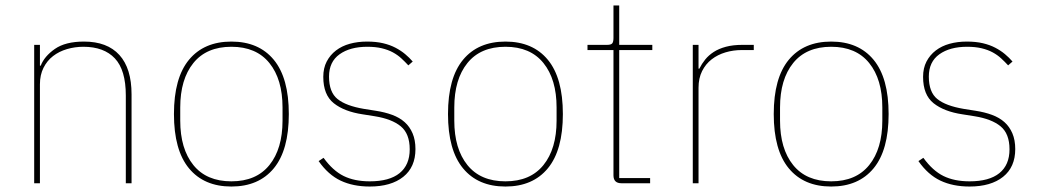

<svg xmlns="http://www.w3.org/2000/svg" viewBox="-20 -670 3791 702"><path d="M105 0V-506H126V-430H129Q142 -464 180.5 -491Q219 -518 287 -518Q372 -518 416.5 -469Q461 -420 461 -325V0H440V-321Q440 -414 400 -456.5Q360 -499 285 -499Q254 -499 225 -490.5Q196 -482 174 -465Q152 -448 139 -422Q126 -396 126 -362V0Z M826 12Q726 12 671 -54.5Q616 -121 616 -253Q616 -385 671 -451.5Q726 -518 826 -518Q926 -518 981 -451.5Q1036 -385 1036 -253Q1036 -121 981 -54.5Q926 12 826 12ZM826 -7Q917 -7 965 -66.5Q1013 -126 1013 -229V-277Q1013 -380 965 -439.5Q917 -499 826 -499Q735 -499 687 -439.5Q639 -380 639 -277V-229Q639 -126 687 -66.5Q735 -7 826 -7Z M1332 12Q1271 12 1225.5 -9.5Q1180 -31 1145 -81L1163 -93Q1197 -46 1236.5 -26.5Q1276 -7 1332 -7Q1404 -7 1441 -37Q1478 -67 1478 -124Q1478 -181 1445.5 -208Q1413 -235 1350 -245L1306 -252Q1239 -262 1200.5 -292.5Q1162 -323 1162 -389Q1162 -421 1174.5 -445Q1187 -469 1208.5 -485.5Q1230 -502 1259 -510Q1288 -518 1322 -518Q1355 -518 1380.5 -512Q1406 -506 1426 -495.5Q1446 -485 1461.5 -472Q1477 -459 1489 -445L1473 -431Q1461 -444 1447.5 -456.5Q1434 -469 1416.5 -478.5Q1399 -488 1376 -493.5Q1353 -499 1323 -499Q1260 -499 1221.5 -471.5Q1183 -444 1183 -390Q1183 -333 1214 -308Q1245 -283 1310 -272L1354 -265Q1387 -260 1414 -250Q1441 -240 1459.5 -223.5Q1478 -207 1488.5 -182.5Q1499 -158 1499 -125Q1499 -59 1454.5 -23.5Q1410 12 1332 12Z M1828 12Q1728 12 1673 -54.5Q1618 -121 1618 -253Q1618 -385 1673 -451.5Q1728 -518 1828 -518Q1928 -518 1983 -451.5Q2038 -385 2038 -253Q2038 -121 1983 -54.5Q1928 12 1828 12ZM1828 -7Q1919 -7 1967 -66.5Q2015 -126 2015 -229V-277Q2015 -380 1967 -439.5Q1919 -499 1828 -499Q1737 -499 1689 -439.5Q1641 -380 1641 -277V-229Q1641 -126 1689 -66.5Q1737 -7 1828 -7Z M2252 0Q2223 0 2223 -29V-487H2128V-506H2200Q2214 -506 2218.5 -511.5Q2223 -517 2223 -531V-650H2244V-506H2365V-487H2244V-19H2357V0Z M2513 0V-506H2534V-419H2537Q2546 -437 2558.5 -452.5Q2571 -468 2589.5 -480Q2608 -492 2634 -499Q2660 -506 2695 -506H2736V-487H2692Q2661 -487 2632.5 -478.5Q2604 -470 2582 -453Q2560 -436 2547 -410Q2534 -384 2534 -349V0Z M3019 12Q2919 12 2864 -54.5Q2809 -121 2809 -253Q2809 -385 2864 -451.5Q2919 -518 3019 -518Q3119 -518 3174 -451.5Q3229 -385 3229 -253Q3229 -121 3174 -54.5Q3119 12 3019 12ZM3019 -7Q3110 -7 3158 -66.5Q3206 -126 3206 -229V-277Q3206 -380 3158 -439.5Q3110 -499 3019 -499Q2928 -499 2880 -439.5Q2832 -380 2832 -277V-229Q2832 -126 2880 -66.5Q2928 -7 3019 -7Z M3525 12Q3464 12 3418.5 -9.5Q3373 -31 3338 -81L3356 -93Q3390 -46 3429.5 -26.5Q3469 -7 3525 -7Q3597 -7 3634 -37Q3671 -67 3671 -124Q3671 -181 3638.5 -208Q3606 -235 3543 -245L3499 -252Q3432 -262 3393.5 -292.5Q3355 -323 3355 -389Q3355 -421 3367.5 -445Q3380 -469 3401.5 -485.5Q3423 -502 3452 -510Q3481 -518 3515 -518Q3548 -518 3573.5 -512Q3599 -506 3619 -495.5Q3639 -485 3654.5 -472Q3670 -459 3682 -445L3666 -431Q3654 -444 3640.5 -456.5Q3627 -469 3609.5 -478.5Q3592 -488 3569 -493.5Q3546 -499 3516 -499Q3453 -499 3414.5 -471.5Q3376 -444 3376 -390Q3376 -333 3407 -308Q3438 -283 3503 -272L3547 -265Q3580 -260 3607 -250Q3634 -240 3652.5 -223.5Q3671 -207 3681.5 -182.5Q3692 -158 3692 -125Q3692 -59 3647.5 -23.5Q3603 12 3525 12Z"/></svg>

Font: IBM Plex Sans Devanagari Thin
Style: Regular
Weight: 100
Designer: Mike Abbink, Paul van der Laan, Pieter van Rosmalen, Erin McLaughlin
Foundry: Bold Monday
Version: Version 1.1